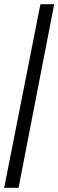

<svg xmlns="http://www.w3.org/2000/svg" viewBox="-20 -780 280 921"><path d="M0 121 174 -760H240L69 121Z"/></svg>

Font: Noto Serif Armenian ExtraCondensed Black
Style: Regular
Weight: 900
Width: 2
Designer: Monotype Design Team
Foundry: Monotype Imaging Inc.
Version: Version 2.008; ttfautohint (v1.8.4.7-5d5b)